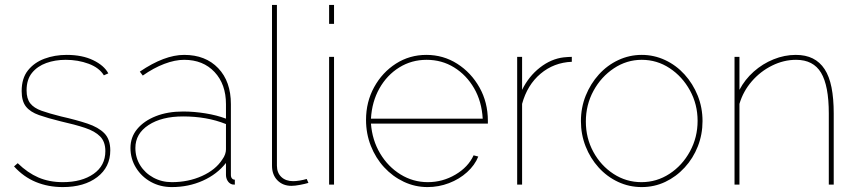

<svg xmlns="http://www.w3.org/2000/svg" viewBox="-20 -750 3485 780"><path d="M235 10Q176 10 126 -10.5Q76 -31 37 -74L52 -87Q92 -48 136 -29Q180 -10 235 -10Q312 -10 360 -43.5Q408 -77 408 -136Q408 -174 387 -195.5Q366 -217 325.5 -230.5Q285 -244 227 -257Q174 -270 138.5 -282.5Q103 -295 85.5 -317Q68 -339 68 -380Q68 -432 93.5 -464Q119 -496 160.5 -511.5Q202 -527 251 -527Q314 -527 358.5 -505.5Q403 -484 420 -452L402 -444Q383 -475 340 -491Q297 -507 247 -507Q204 -507 168 -494Q132 -481 110 -454Q88 -427 88 -383Q88 -349 103 -330Q118 -311 149 -300Q180 -289 228 -277Q290 -263 335 -248Q380 -233 404 -208.5Q428 -184 428 -139Q428 -71 375 -30.5Q322 10 235 10Z M510 -149Q510 -193 537.5 -226Q565 -259 613 -278Q661 -297 724 -297Q768 -297 814.5 -289.5Q861 -282 898 -268V-327Q898 -408 851.5 -457.5Q805 -507 728 -507Q691 -507 647.5 -490.5Q604 -474 560 -443L548 -459Q598 -493 643 -510Q688 -527 728 -527Q815 -527 866.5 -473Q918 -419 918 -327V-40Q918 -30 922.5 -25Q927 -20 934 -20V0Q928 0 925 -0.5Q922 -1 920 -2Q910 -6 904 -16.5Q898 -27 898 -40V-88Q862 -42 804 -16Q746 10 678 10Q631 10 593 -11Q555 -32 532.5 -68.5Q510 -105 510 -149ZM883 -102Q891 -113 894.5 -123.5Q898 -134 898 -143V-246Q858 -262 814.5 -269.5Q771 -277 724 -277Q637 -277 583.5 -242Q530 -207 530 -149Q530 -110 549.5 -78.5Q569 -47 603 -28.5Q637 -10 678 -10Q745 -10 800.5 -35Q856 -60 883 -102Z M1085 -730H1105V-77Q1105 -48 1123 -31Q1141 -14 1171 -14Q1182 -14 1197.5 -16.5Q1213 -19 1226 -23L1233 -7Q1220 -3 1199 1Q1178 5 1164 5Q1129 5 1107 -17.5Q1085 -40 1085 -77Z M1317 0V-519H1337V0ZM1317 -653V-730H1337V-653Z M1717 10Q1666 10 1620.5 -11.5Q1575 -33 1540.5 -70.5Q1506 -108 1486.5 -157.5Q1467 -207 1467 -263Q1467 -336 1500 -396Q1533 -456 1588.5 -491.5Q1644 -527 1712 -527Q1781 -527 1837.5 -491Q1894 -455 1928 -394.5Q1962 -334 1962 -259Q1962 -256 1962 -253.5Q1962 -251 1962 -248H1487Q1492 -181 1524 -127Q1556 -73 1607 -41.5Q1658 -10 1718 -10Q1778 -10 1830 -40.5Q1882 -71 1904 -119L1923 -114Q1909 -79 1877.5 -50.5Q1846 -22 1804 -6Q1762 10 1717 10ZM1487 -268H1941Q1937 -338 1906 -391.5Q1875 -445 1825 -476Q1775 -507 1713 -507Q1652 -507 1602 -476Q1552 -445 1521.5 -391Q1491 -337 1487 -268Z M2303 -499Q2230 -496 2176 -450.5Q2122 -405 2101 -328V0H2081V-519H2101V-385Q2128 -440 2173.5 -475.5Q2219 -511 2270 -517Q2280 -518 2288.5 -518.5Q2297 -519 2303 -519Z M2587 10Q2536 10 2491 -11Q2446 -32 2412 -69.5Q2378 -107 2359 -155.5Q2340 -204 2340 -258Q2340 -313 2359.5 -361.5Q2379 -410 2413 -447.5Q2447 -485 2492 -506Q2537 -527 2587 -527Q2637 -527 2682 -506Q2727 -485 2761 -447.5Q2795 -410 2814.5 -361.5Q2834 -313 2834 -258Q2834 -204 2815 -155.5Q2796 -107 2761.5 -69.5Q2727 -32 2682.5 -11Q2638 10 2587 10ZM2360 -256Q2360 -189 2390.5 -133Q2421 -77 2472.5 -43.5Q2524 -10 2586 -10Q2648 -10 2700 -44Q2752 -78 2783 -135Q2814 -192 2814 -259Q2814 -326 2783 -382.5Q2752 -439 2700.5 -473Q2649 -507 2587 -507Q2526 -507 2474 -472.5Q2422 -438 2391 -381Q2360 -324 2360 -256Z M3367 0H3347V-289Q3347 -402 3315.5 -454.5Q3284 -507 3214 -507Q3164 -507 3116.5 -483.5Q3069 -460 3034 -419.5Q2999 -379 2984 -328V0H2964V-519H2984V-385Q3006 -427 3042 -459Q3078 -491 3122.5 -509Q3167 -527 3213 -527Q3253 -527 3282 -512.5Q3311 -498 3330 -469Q3349 -440 3358 -395Q3367 -350 3367 -289Z"/></svg>

Font: Raleway Thin
Style: Regular
Weight: 100
Designer: Matt McInerney, Pablo Impallari, Rodrigo Fuenzalida
Foundry: Matt McInerney, Pablo Impallari, Rodrigo Fuenzalida
Version: Version 4.026